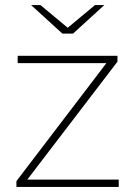

<svg xmlns="http://www.w3.org/2000/svg" viewBox="-20 -740 536 760"><path d="M45 0V-23L401 -490H50V-519H445V-496L88 -29H450V0ZM227 -607 103 -720H140L248 -630L356 -720H393L269 -607Z"/></svg>

Font: Montserrat Thin ExtraLight
Style: Regular
Weight: 250
Version: Version 9.000